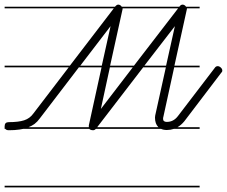

<svg xmlns="http://www.w3.org/2000/svg" viewBox="-20 -571 981 830"><path d="M843 -535H788V-532L734 -287H843V-280H733L686 -65Q685 -63 685 -58Q685 -50 689.5 -47Q694 -44 701 -44Q730 -44 749 -69L908 -277Q913 -285 921 -285Q928 -285 934.5 -279Q941 -273 941 -266Q941 -260 936 -256L777 -47Q763 -30 747 -21H843V-14H732Q717 -9 701 -9Q687 -9 676 -14H395Q389 -8 383 -8Q371 -8 366 -14H81Q73 -12 64 -11Q44 -8 18 -8Q7 -8 3 -14H0V-21V-25Q0 -43 18 -43Q60 -43 84.5 -51Q109 -59 124 -80L277 -280H0V-287H282L472 -535H0V-542H477L478 -543Q485 -551 491 -551Q498 -551 504 -545Q505 -543 506 -542H755L756 -543Q762 -551 769 -551Q776 -551 782 -545Q783 -543 784 -542H843ZM664 -22Q650 -36 650 -63Q650 -68 651 -72L697 -280H599L400 -21H666ZM364 -23V-29L419 -280H321L152 -59Q142 -45 129 -35Q118 -27 103 -21H364ZM510 -532 456 -287H559L750 -535H510ZM416 -100 554 -280H455ZM736 -458 604 -287H698ZM458 -458 327 -287H420ZM843 239H0V232H843Z"/></svg>

Font: Gruenewald VA 1. Klasse
Style: Regular
Weight: 400
Designer: Peter Wiegel
Foundry: Peter Wiegel, nach dem Schriftentwurf von Dr. H. Gr¸newald
Version: Version 0.007